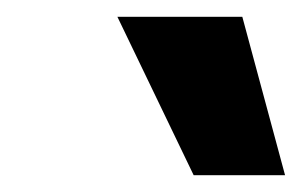

<svg xmlns="http://www.w3.org/2000/svg" viewBox="-20 -748 360 229"><path d="M120 -728H269L320 -539H211Z"/></svg>

Font: Niramit
Style: Bold Italic
Weight: 700
Italic angle: -10°
Designer: Katatrad Aksorn Co.,Ltd.
Foundry: Cadson Demak Co.,Ltd.
Version: Version 1.001; ttfautohint (v1.6)